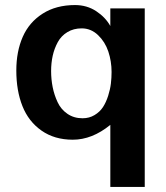

<svg xmlns="http://www.w3.org/2000/svg" viewBox="-20 -533 652 752"><path d="M273.9 -513.2Q320.3 -513.2 356.7 -489.3Q393.1 -465.3 412.1 -431.2V-500H546.9V199.2H412.1V-43.9Q340.8 14.2 265.1 14.2Q193.4 14.2 142.6 -21.5Q91.8 -57.1 67.9 -117.4Q43.9 -177.7 43.9 -256.8Q43.9 -331.5 69.1 -388.7Q94.2 -445.8 147 -479.5Q199.7 -513.2 273.9 -513.2ZM417 -251Q417 -293 404.3 -331.1Q391.6 -369.1 364 -395.5Q336.4 -421.9 299.8 -421.9Q268.1 -421.9 243.9 -407.2Q219.7 -392.6 206.3 -367.9Q192.9 -343.3 186.5 -314.9Q180.2 -286.6 180.2 -254.9Q180.2 -222.2 186.3 -191.7Q192.4 -161.1 205.6 -132.8Q218.8 -104.5 244.1 -87.2Q269.5 -69.8 303.2 -69.8Q329.6 -69.8 350.3 -82.3Q371.1 -94.7 383.3 -113.5Q395.5 -132.3 403.6 -157.7Q411.6 -183.1 414.3 -205.6Q417 -228 417 -251Z"/></svg>

Font: Perun
Style: Bold
Weight: 700
Foundry: Copyright (c) Stefan Peev, Context Ltd, 2016
Version: Version 1.0000